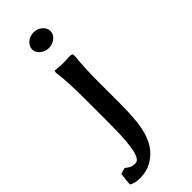

<svg xmlns="http://www.w3.org/2000/svg" viewBox="-401 -677 951 951"><g transform="rotate(-45 74.5 -201.0)"><path d="M14.2 -587.9Q14.2 -610.4 33.4 -626.7Q52.7 -643.1 79.1 -643.1Q105 -643.1 124 -626.7Q143.1 -610.4 143.1 -587.9Q143.1 -566.4 124 -550.3Q105 -534.2 79.1 -534.2Q52.7 -534.2 33.4 -550.3Q14.2 -566.4 14.2 -587.9ZM132.8 -250V-91.8Q132.8 9.8 122.1 66.2Q111.3 122.6 87.9 160.2Q64.9 195.8 27.6 218.5Q-9.8 241.2 -58.1 241.2Q-94.7 241.2 -115.2 228L-116.2 225.1Q-115.2 201.7 -108.9 160.2L-77.1 150.9Q-62.5 163.6 -51 168.2Q-39.6 172.9 -22.9 172.9Q-7.8 172.9 2.2 154.5Q12.2 136.2 17.3 100.6Q22.5 64.9 24.2 25.9Q25.9 -13.2 25.9 -67.9V-235.8Q25.9 -354 16.1 -423.8L18.1 -435.1Q58.1 -431.2 75.2 -431.2Q92.8 -431.2 117.2 -433.1Q132.8 -433.1 137 -430.4Q141.1 -427.7 141.1 -418Q132.8 -334.5 132.8 -250Z"/></g></svg>

Font: Linear Smooth
Style: Bold
Weight: 700
Designer: Philipp H. Poll, Flanker
Foundry: Philipp H. Poll, reworked by Flanker
Version: Version 1.061 | FøM Fix